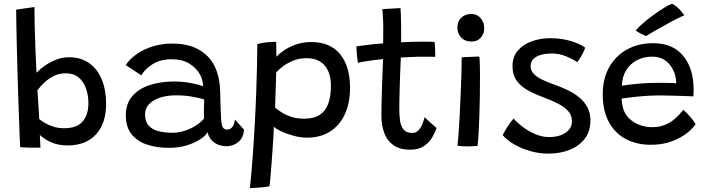

<svg xmlns="http://www.w3.org/2000/svg" viewBox="-20 -758 3668 998"><path d="M85 7Q83.5 -10.5 82 -52.2Q80.5 -94 78.5 -151.5Q76.5 -209 74.2 -275Q72 -341 70.2 -407.8Q68.5 -474.5 67 -534.2Q65.5 -594 64.8 -639.5Q64 -685 64 -707.5Q71 -708.5 98.2 -712.8Q125.5 -717 159 -721.5Q159 -685 160.2 -628.5Q161.5 -572 164 -506.8Q166.5 -441.5 169.5 -380Q177 -387.5 192.5 -400.8Q208 -414 230.5 -427.8Q253 -441.5 280.5 -451Q308 -460.5 338.5 -460.5Q400 -460.5 443.2 -430Q486.5 -399.5 509 -345Q531.5 -290.5 531.5 -217.5Q531.5 -117 479 -59.5Q426.5 -2 331.5 -2Q293 -2 264 -11.8Q235 -21.5 215.8 -34.5Q196.5 -47.5 187 -56.5Q187.5 -47 188.2 -33.8Q189 -20.5 189.5 -8.5Q190 3.5 190 9.5Q165.5 10 135.2 9.5Q105 9 85 7ZM184 -139.5Q192 -132 210 -120.8Q228 -109.5 254.5 -100.5Q281 -91.5 313.5 -91.5Q379 -91.5 409.2 -126.2Q439.5 -161 439.5 -221Q439.5 -263 427 -298.5Q414.5 -334 388.5 -355.5Q362.5 -377 322 -377Q285.5 -377 257.2 -362Q229 -347 208.5 -326.8Q188 -306.5 174.5 -289.5Q175 -284 176 -269Q177 -254 178.2 -234Q179.5 -214 180.8 -194Q182 -174 182.8 -159.2Q183.5 -144.5 184 -139.5Z M858 10.5Q795.5 10.5 744.8 -6.2Q694 -23 664 -60.2Q634 -97.5 634 -159.5Q634 -219 667.5 -258Q701 -297 758.2 -315.8Q815.5 -334.5 886.5 -334.5Q919.5 -334.5 951 -329.8Q982.5 -325 1005.5 -318.8Q1028.5 -312.5 1036.5 -309Q1035 -325.5 1030.8 -342.8Q1026.5 -360 1018 -373Q999 -406.5 962.8 -428.2Q926.5 -450 872 -450Q814.5 -450 774.5 -425.2Q734.5 -400.5 714.5 -366.5L633.5 -420Q655.5 -452.5 691.5 -477.5Q727.5 -502.5 774.5 -517Q821.5 -531.5 875.5 -531.5Q959.5 -531.5 1014.5 -499.5Q1069.5 -467.5 1095 -415Q1108 -388.5 1115.5 -357Q1123 -325.5 1124.5 -279Q1125.5 -230 1126.8 -195.5Q1128 -161 1129.5 -136Q1132 -103.5 1139.5 -94Q1147 -84.5 1161 -84.5Q1177 -84.5 1188 -98.2Q1199 -112 1200.5 -137L1248.5 -84Q1245.5 -42 1219 -20Q1192.5 2 1157 2Q1129 2 1107.8 -8.8Q1086.5 -19.5 1074 -36.5Q1061.5 -53.5 1059.5 -71.5Q1049.5 -53 1020.8 -34Q992 -15 950.2 -2.2Q908.5 10.5 858 10.5ZM876 -68Q908.5 -68 939.5 -78Q970.5 -88 996.8 -104.5Q1023 -121 1040 -141Q1039.5 -172 1040 -196.2Q1040.5 -220.5 1041.5 -241Q1027 -246 986 -254.2Q945 -262.5 893.5 -262.5Q849 -262.5 812.8 -250.8Q776.5 -239 755.2 -217Q734 -195 734 -164Q734 -126.5 752.2 -105.8Q770.5 -85 802.5 -76.5Q834.5 -68 876 -68Z M1279 219.5Q1287 144 1293.2 59.2Q1299.5 -25.5 1304.2 -111.5Q1309 -197.5 1311.8 -276.5Q1314.5 -355.5 1316 -420.8Q1317.5 -486 1317.5 -529Q1337.5 -535 1364.5 -537.8Q1391.5 -540.5 1415.5 -540.5Q1416 -527.5 1416.2 -504.2Q1416.5 -481 1416.5 -463Q1429 -477 1454.2 -494.8Q1479.5 -512.5 1516.2 -526Q1553 -539.5 1597.5 -539.5Q1696 -539.5 1747.8 -476.5Q1799.5 -413.5 1799.5 -301.5Q1799.5 -223 1772.8 -164.8Q1746 -106.5 1696 -74.5Q1646 -42.5 1575.5 -42.5Q1543 -42.5 1507.2 -52Q1471.5 -61.5 1443 -74.8Q1414.5 -88 1403.5 -99.5Q1403.5 -88.5 1401.8 -59.5Q1400 -30.5 1397.5 7.8Q1395 46 1392 85.5Q1389 125 1386.2 158.5Q1383.5 192 1380.5 210.5Q1363.5 213.5 1343.8 215.5Q1324 217.5 1306.5 218.5Q1289 219.5 1279 219.5ZM1562 -141Q1612.5 -141 1642.8 -161.5Q1673 -182 1686.5 -220.2Q1700 -258.5 1700 -311.5Q1700 -380 1667.5 -417.8Q1635 -455.5 1572 -455.5Q1533.5 -455.5 1501 -441.5Q1468.5 -427.5 1446.5 -410Q1424.5 -392.5 1415.5 -381Q1415.5 -372.5 1414.8 -349Q1414 -325.5 1413 -296Q1412 -266.5 1411.2 -239.8Q1410.5 -213 1410 -198.5Q1420.5 -189.5 1441 -175.8Q1461.5 -162 1492 -151.5Q1522.5 -141 1562 -141Z M2249 -93Q2241.5 -69 2226 -42.8Q2210.5 -16.5 2183 1.8Q2155.5 20 2112 20Q2056 20 2023.2 -4.5Q1990.5 -29 1976.5 -69Q1962.5 -109 1962.5 -156Q1962.5 -180.5 1963.2 -214Q1964 -247.5 1965 -283.5Q1966 -319.5 1967.2 -353.2Q1968.5 -387 1969.5 -412.8Q1970.5 -438.5 1971 -451Q1922 -446 1886.2 -440.2Q1850.5 -434.5 1840.5 -431.5Q1837.5 -447.5 1835.8 -465.2Q1834 -483 1833.2 -497.5Q1832.5 -512 1832.5 -517Q1860.5 -521 1897.8 -525.5Q1935 -530 1971.5 -532.5Q1972 -552 1972 -580.8Q1972 -609.5 1972 -635Q1971.5 -656.5 1970 -676.8Q1968.5 -697 1967.5 -710.5L2061.5 -716Q2062.5 -708.5 2063.8 -680.2Q2065 -652 2065 -612Q2065 -597 2065 -575.8Q2065 -554.5 2065 -538Q2080 -539 2102 -540Q2124 -541 2137.5 -541Q2161 -541.5 2182.5 -541.5Q2204 -541.5 2219.5 -541Q2235 -540.5 2238.5 -540Q2241 -526.5 2241.8 -502.5Q2242.5 -478.5 2242.5 -462.5Q2237.5 -463 2208.2 -463.2Q2179 -463.5 2150.5 -463Q2130 -462.5 2105.5 -461.2Q2081 -460 2063.5 -459Q2063 -446 2061.8 -420.5Q2060.5 -395 2059.5 -363.2Q2058.5 -331.5 2057.5 -298.8Q2056.5 -266 2056 -237.8Q2055.5 -209.5 2055.5 -192Q2055.5 -160.5 2059.2 -132Q2063 -103.5 2077.2 -85.2Q2091.5 -67 2122.5 -67Q2143.5 -67 2156.5 -82Q2169.5 -97 2176.8 -116.5Q2184 -136 2187.5 -149Q2192 -144 2200.8 -135.8Q2209.5 -127.5 2219.8 -118.5Q2230 -109.5 2238.2 -102.5Q2246.5 -95.5 2249 -93Z M2462 0.5Q2455 1 2440 2Q2425 3 2409.5 3Q2395.5 3 2382.5 2Q2369.5 1 2358 -0.5Q2360 -13.5 2363 -54.2Q2366 -95 2369 -151Q2372 -207 2374.5 -266.5Q2377 -326 2378.5 -377.8Q2380 -429.5 2380 -460Q2385.5 -460.5 2397.8 -461Q2410 -461.5 2424.5 -462.2Q2439 -463 2452 -463.5Q2465 -464 2471.5 -464Q2473.5 -450.5 2474.2 -422.8Q2475 -395 2475 -360Q2475 -313.5 2474.2 -258.5Q2473.5 -203.5 2471.5 -150.5Q2469.5 -97.5 2467.2 -57Q2465 -16.5 2462 0.5ZM2431.5 -542Q2397.5 -542 2377.5 -562.5Q2357.5 -583 2357.5 -614Q2357.5 -637.5 2367.5 -653.2Q2377.5 -669 2393.8 -677.2Q2410 -685.5 2429 -685.5Q2459.5 -685.5 2478.2 -664Q2497 -642.5 2497 -610.5Q2497 -582.5 2479.2 -562.2Q2461.5 -542 2431.5 -542Z M2829.5 40.5Q2783 40.5 2737 27.5Q2691 14.5 2653.2 -7.2Q2615.5 -29 2593 -55.5Q2596.5 -62.5 2603 -74.5Q2609.5 -86.5 2618 -99.8Q2626.5 -113 2635 -124.2Q2643.5 -135.5 2650 -141.5Q2671.5 -117.5 2701.5 -95.2Q2731.5 -73 2766 -59.2Q2800.5 -45.5 2835 -45.5Q2868 -45.5 2894.8 -55.2Q2921.5 -65 2937.2 -83.5Q2953 -102 2953 -128Q2953 -158 2934 -179.8Q2915 -201.5 2883 -218.2Q2851 -235 2812.5 -249Q2766 -266 2727.8 -286.2Q2689.5 -306.5 2666.8 -337Q2644 -367.5 2644 -414.5Q2644 -462.5 2671.2 -494.5Q2698.5 -526.5 2743.2 -543Q2788 -559.5 2840 -559.5Q2898 -559.5 2946.8 -544.8Q2995.5 -530 3021.5 -510.5Q3019.5 -502 3013 -488.2Q3006.5 -474.5 2998 -460.5Q2989.5 -446.5 2980.5 -435Q2956.5 -451 2922 -465.5Q2887.5 -480 2847 -480Q2820 -480 2795 -473.8Q2770 -467.5 2754 -453Q2738 -438.5 2738 -413.5Q2738 -392 2753.8 -375Q2769.5 -358 2796.5 -344.8Q2823.5 -331.5 2857.5 -319.5Q2898.5 -305.5 2933.5 -288.2Q2968.5 -271 2994.2 -248.8Q3020 -226.5 3034.5 -197.8Q3049 -169 3049 -133Q3049 -75.5 3019.5 -37Q2990 1.5 2940.5 21Q2891 40.5 2829.5 40.5Z M3595.5 -111.5Q3585.5 -97.5 3566 -79.2Q3546.5 -61 3517.5 -44.2Q3488.5 -27.5 3450 -16.5Q3411.5 -5.5 3363 -5.5Q3288 -5.5 3231.5 -36Q3175 -66.5 3144 -125.2Q3113 -184 3113 -268.5Q3113 -349.5 3146.8 -409Q3180.5 -468.5 3239.5 -501Q3298.5 -533.5 3375 -533.5Q3471 -533.5 3524.8 -475Q3578.5 -416.5 3584.5 -318Q3585.5 -302 3585.5 -287.2Q3585.5 -272.5 3584 -257Q3577.5 -257.5 3557.2 -258.2Q3537 -259 3510 -259.8Q3483 -260.5 3455.8 -261.2Q3428.5 -262 3409 -262Q3358.5 -262 3305.5 -257Q3252.5 -252 3211 -245.5Q3211.5 -232.5 3213.5 -220Q3215.5 -207.5 3218.5 -196Q3227 -165.5 3249.5 -143.2Q3272 -121 3303.2 -109Q3334.5 -97 3369.5 -97Q3406.5 -97 3434 -108Q3461.5 -119 3481.2 -135Q3501 -151 3513.2 -165.5Q3525.5 -180 3532 -187Q3535 -184.5 3543.8 -176.2Q3552.5 -168 3562.8 -156.5Q3573 -145 3582.2 -133.2Q3591.5 -121.5 3595.5 -111.5ZM3212.5 -312.5Q3248.5 -318.5 3297.2 -323Q3346 -327.5 3408 -327.5Q3440.5 -327.5 3463.2 -326.8Q3486 -326 3495 -325Q3495 -341.5 3491 -360Q3485.5 -385 3471 -408.5Q3456.5 -432 3431.8 -447.8Q3407 -463.5 3369.5 -463.5Q3326.5 -463.5 3291.2 -445.2Q3256 -427 3235 -393.2Q3214 -359.5 3212.5 -312.5ZM3473.5 -738.5Q3489 -731 3501.8 -719.2Q3514.5 -707.5 3523.8 -696Q3533 -684.5 3537 -678Q3524 -673.5 3502.2 -662.5Q3480.5 -651.5 3455.5 -637.8Q3430.5 -624 3406.2 -610.5Q3382 -597 3363.8 -586.2Q3345.5 -575.5 3338.5 -570.5Q3335 -571.5 3327.5 -575Q3320 -578.5 3311.2 -583Q3302.5 -587.5 3295 -592Q3287.5 -596.5 3284.5 -599.5Q3296.5 -615 3321.5 -636.5Q3346.5 -658 3376.2 -679.8Q3406 -701.5 3432.5 -717.8Q3459 -734 3473.5 -738.5Z"/></svg>

Font: Grandstander Thin
Style: Regular
Weight: 400
Version: Version 1.200